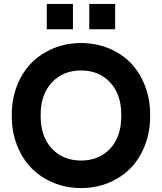

<svg xmlns="http://www.w3.org/2000/svg" viewBox="-20 -930 813 964"><path d="M428.2 -783.2V-910.2H558.1V-783.2ZM214.8 -783.2V-910.2H346.2V-783.2ZM39.1 -347.2V-354Q39.1 -433.1 65.7 -500.5Q92.3 -567.9 138.4 -614.5Q184.6 -661.1 248.8 -687.5Q313 -713.9 387.2 -713.9Q461.4 -713.9 525.4 -687.7Q589.4 -661.6 635.3 -614.7Q681.2 -567.9 707.5 -500.5Q733.9 -433.1 733.9 -354V-347.2Q733.9 -267.6 707.5 -200Q681.2 -132.3 635.3 -85.4Q589.4 -38.6 525.4 -12.2Q461.4 14.2 387.2 14.2Q313 14.2 248.8 -12.2Q184.6 -38.6 138.4 -85.4Q92.3 -132.3 65.7 -200Q39.1 -267.6 39.1 -347.2ZM588.9 -347.2V-354Q588.9 -456.1 533 -516.1Q477.1 -576.2 387.2 -576.2Q296.9 -576.2 240.5 -516.1Q184.1 -456.1 184.1 -354V-347.2Q184.1 -243.7 240.5 -183.8Q296.9 -124 387.2 -124Q477.5 -124 533.2 -183.8Q588.9 -243.7 588.9 -347.2Z"/></svg>

Font: SUSE
Style: Bold
Weight: 700
Designer: Rene Bieder
Foundry: SUSE
Version: Version 1.000